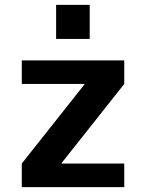

<svg xmlns="http://www.w3.org/2000/svg" viewBox="-20 -767 598 787"><path d="M232.4 -96.7H489.3V0H69.3V-96.7L326.2 -420.9V-422.9H69.3V-519.5H489.3V-422.9L232.4 -98.6ZM210 -607.4V-747.1H347.7V-607.4Z"/></svg>

Font: Mgen+ 1c bold
Style: Bold
Weight: 700
Designer: [Source Han Sans]
Ryoko NISHIZUKA  (kana & ideographs); Paul D. Hunt (Latin, Greek & Cyrillic); Wenlong ZHANG  (bopomofo
Version: Version 1.059.20150602